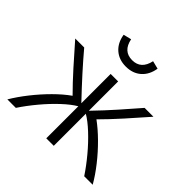

<svg xmlns="http://www.w3.org/2000/svg" viewBox="-183 -913 1088 1088"><g transform="rotate(45 361.0 -368.5)"><path d="M19 0Q48 -49 89 -101Q130 -153 176 -199Q222 -245 266 -276Q214 -328 158 -390.5Q102 -453 47 -516H119Q208 -410 331 -281V-516H391V-281Q453 -345 505.5 -404.5Q558 -464 603 -516H674Q621 -455 563 -390.5Q505 -326 456 -277Q500 -245 546.5 -199Q593 -153 634 -101Q675 -49 703 0H635Q602 -50 559 -101.5Q516 -153 471.5 -194.5Q427 -236 391 -257V0H331V-257Q295 -236 250.5 -194.5Q206 -153 163 -101.5Q120 -50 87 0ZM362 -606Q307 -606 271 -637.5Q235 -669 226 -725L274 -737Q290 -657 362 -657Q433 -657 450 -737L498 -725Q489 -669 453 -637.5Q417 -606 362 -606Z"/></g></svg>

Font: Ubuntu Sans Light
Style: Regular
Weight: 300
Designer: Dalton Maag Ltd
Foundry: Dalton Maag Ltd
Version: Version 1.006; ttfautohint (v1.8.4.7-5d5b)